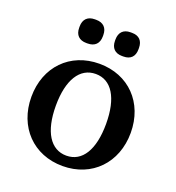

<svg xmlns="http://www.w3.org/2000/svg" viewBox="-132 -817 857 937"><g transform="rotate(20 296.5 -348.5)"><path d="M297 -39C215 -39 166 -116 166 -251C166 -386 215 -463 297 -463C379 -463 427 -386 427 -251C427 -116 379 -39 297 -39ZM39 -251C39 -95 145 15 297 15C449 15 555 -95 555 -251C555 -407 449 -516 297 -516C145 -516 39 -407 39 -251ZM143 -647C143 -610 164 -589 201 -589H208C245 -589 266 -610 266 -647V-654C266 -691 245 -712 208 -712H201C164 -712 143 -691 143 -654ZM329 -647C329 -610 350 -589 386 -589H394C431 -589 451 -610 451 -647V-654C451 -691 431 -712 394 -712H386C350 -712 329 -691 329 -654Z"/></g></svg>

Font: LT Superior Serif Semibold
Style: Regular
Weight: 600
Designer: Daniel Lyons
Foundry: LyonsType
Version: Version 2.120;FEAKit 1.0